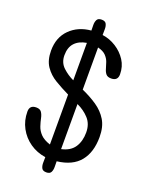

<svg xmlns="http://www.w3.org/2000/svg" viewBox="-168 -923 836 1087"><g transform="rotate(20 250.0 -380.0)"><path d="M251 80.1Q229.5 80.1 222.7 66.4Q215.8 52.7 216.3 33.7Q216.8 14.6 216.8 1Q164.1 -6.8 122.6 -35.6Q81.1 -64.5 57.1 -108.9Q33.2 -153.3 33.2 -207Q33.2 -246.1 73.2 -246.1Q95.7 -246.1 105 -232.4Q114.3 -218.8 118.7 -197.8Q123 -176.8 130.9 -152.8Q138.7 -128.9 158.2 -108.4Q177.7 -87.9 216.8 -75.2V-376Q170.9 -398.4 130.9 -422.4Q90.8 -446.3 65.9 -482.9Q41 -519.5 41 -577.1Q41 -657.2 90.3 -706.1Q139.6 -754.9 216.8 -761.7Q216.8 -776.4 216.3 -794.4Q215.8 -812.5 222.7 -826.2Q229.5 -839.8 251 -839.8Q272.5 -839.8 279.3 -826.2Q286.1 -812.5 285.6 -793.5Q285.2 -774.4 285.2 -759.8Q329.1 -753.9 367.7 -729.5Q406.2 -705.1 430.2 -668Q454.1 -630.9 454.1 -584Q454.1 -544.9 414.1 -544.9Q392.6 -544.9 382.8 -556.6Q373 -568.4 368.2 -586.4Q363.3 -604.5 356.4 -624Q349.6 -643.6 333.5 -660.2Q317.4 -676.8 285.2 -684.6V-430.7Q335.9 -408.2 377 -380.4Q418 -352.5 442.4 -312.5Q466.8 -272.5 466.8 -210.9Q466.8 -119.1 422.4 -64.5Q377.9 -9.8 285.2 1Q285.2 14.6 285.6 33.7Q286.1 52.7 279.3 66.4Q272.5 80.1 251 80.1ZM216.8 -461.9V-687.5Q170.9 -679.7 146 -652.8Q121.1 -626 121.1 -578.1Q121.1 -534.2 150.9 -506.3Q180.7 -478.5 216.8 -461.9ZM285.2 -72.3Q338.9 -84 362.8 -120.1Q386.7 -156.2 386.7 -209Q386.7 -259.8 357.4 -292Q328.1 -324.2 285.2 -343.8Z"/></g></svg>

Font: Kosugi Maru
Style: Regular
Weight: 400
Designer: MOTOYA
Version: Version 4.002